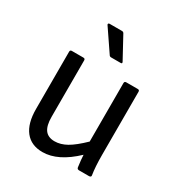

<svg xmlns="http://www.w3.org/2000/svg" viewBox="-168 -810 878 938"><g transform="rotate(30 271.0 -341.5)"><path d="M267.1 -556.2Q259.3 -556.2 255.9 -562L172.9 -684.1Q169.9 -687.5 171.6 -691.2Q173.3 -694.8 178.2 -694.8H248Q256.3 -694.8 259.8 -688L326.2 -565.9Q331.1 -556.2 320.8 -556.2ZM207 12.2Q143.1 12.2 109.1 -30.8Q75.2 -73.7 75.2 -154.8V-478Q75.2 -487.8 85 -487.8H149.9Q160.2 -487.8 160.2 -478V-159.2Q160.2 -109.9 177.7 -86.4Q195.3 -63 231.9 -63Q265.6 -63 299.8 -82.3Q334 -101.6 381.8 -147.9V-478Q381.8 -487.8 392.1 -487.8H457Q466.8 -487.8 466.8 -478V-122.1Q466.8 -54.7 474.1 -9.8Q475.1 -5.4 471.9 -2.7Q468.8 0 462.9 0H407.2Q396.5 0 395 -9.8Q389.2 -51.3 388.2 -77.1Q294.4 12.2 207 12.2Z"/></g></svg>

Font: Sofia Sans
Style: Regular
Weight: 400
Designer: Botio Nikoltchev, Ani Petrova
Foundry: lettersoup
Version: Version 4.100